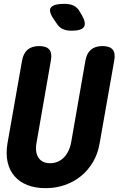

<svg xmlns="http://www.w3.org/2000/svg" viewBox="-20 -970 640 1000"><path d="M95 -655Q102 -693 124 -711.5Q146 -730 184 -730Q222 -730 237 -711.5Q252 -693 245 -655L170 -225Q166 -204 168 -185Q170 -166 178.5 -151.5Q187 -137 202.5 -128.5Q218 -120 241 -120Q264 -120 282.5 -128.5Q301 -137 314.5 -151.5Q328 -166 337 -185Q346 -204 350 -225L425 -655Q432 -693 454 -711.5Q476 -730 514 -730Q552 -730 567 -711.5Q582 -693 575 -655L499 -224Q490 -170 464.5 -126.5Q439 -83 402 -53Q365 -23 318 -6.5Q271 10 218 10Q164 10 123 -6Q82 -22 55.5 -52.5Q29 -83 19.5 -126.5Q10 -170 19 -224ZM353 -810Q327 -810 307.5 -818.5Q288 -827 275 -848L258 -873Q230 -915 246.5 -932.5Q263 -950 313 -950Q346 -950 365 -940Q384 -930 395 -910L407 -890Q430 -849 417 -829.5Q404 -810 353 -810Z"/></svg>

Font: Maple Mono ExtraBold
Style: Italic
Weight: 800
Italic angle: -10°
Monospace: yes
Designer: subframe7536
Version: Version 7.200